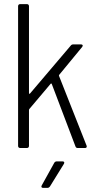

<svg xmlns="http://www.w3.org/2000/svg" viewBox="-20 -720 467 934"><path d="M78 0H111C117 0 121 -4 121 -10V-185C121 -187 122 -188 123 -190L226 -312C228 -315 231 -314 232 -311L347 -8C349 -2 353 0 358 0H394C399 0 402 -3 402 -7C402 -8 402 -10 401 -12L267 -351C266 -353 267 -354 268 -356L380 -492C385 -499 382 -504 374 -504H336C331 -504 327 -502 324 -498L126 -265C124 -262 121 -264 121 -267V-690C121 -696 117 -700 111 -700H78C72 -700 68 -696 68 -690V-10C68 -4 72 0 78 0ZM190 194H211C216 194 220 191 223 187L291 77C295 70 292 65 284 65H256C251 65 246 68 244 72L183 182C179 189 182 194 190 194Z"/></svg>

Font: Barlow Semi Condensed Light
Style: Regular
Weight: 300
Width: 4
Designer: Jeremy Tribby
Foundry: Tribby Type
Version: Version 1.422;hotconv 1.0.109;makeotfexe 2.5.65596